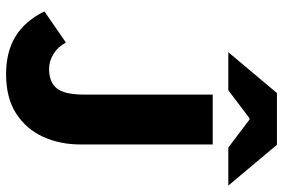

<svg xmlns="http://www.w3.org/2000/svg" viewBox="-166 -730 909 616"><g transform="rotate(90 288.0 -422.5)"><path d="M218 12Q148 12 98.5 -17.5Q49 -47 17 -111L117 -180Q130 -155 153 -140.5Q176 -126 202 -126Q243 -126 263.5 -150Q284 -174 284 -240V-651H444V-227Q444 -161 419.5 -107Q395 -53 345 -20.5Q295 12 218 12ZM148 -701 279 -857H445L576 -701H454L364 -769H360L270 -701Z"/></g></svg>

Font: Source Sans 3 ExtraBold
Style: Regular
Weight: 800
Designer: Paul D. Hunt
Foundry: Adobe
Version: Version 3.052;hotconv 1.1.0;makeotfexe 2.6.0